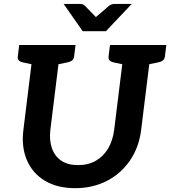

<svg xmlns="http://www.w3.org/2000/svg" viewBox="-20 -954 871 982"><path d="M364.4 8.4Q272.8 8.4 209.6 -29.6Q146.4 -67.6 117.5 -135.1Q88.6 -202.6 99.7 -290.1L153.1 -723.8H291.1L237.7 -291.1Q231.3 -236.7 245.5 -195.9Q259.7 -155.1 293.3 -132.3Q326.9 -109.5 378.9 -109.5Q431 -109.5 470 -131.8Q509 -154.1 533 -194.6Q557 -235.2 564 -290.1L617.5 -723.8H755.5L702 -290.1Q690.9 -200.6 644.9 -133.3Q598.9 -66.1 526.7 -28.9Q454.5 8.4 364.4 8.4ZM177.4 -723.8 151.9 -623.1 96 -635.1Q82.8 -638.2 76.1 -645.2Q69.4 -652.2 71 -665.7L78.3 -723.8ZM366.4 -723.8 359.1 -665.7Q357.6 -652.2 349.1 -645.2Q340.6 -638.2 325.9 -635.1L267.1 -623.1L267.3 -723.8ZM641.8 -723.8 616.2 -623.1 560.3 -635.1Q547.2 -638.2 540.5 -645.2Q533.8 -652.2 535.3 -665.7L542.6 -723.8ZM830.7 -723.8 823.5 -665.7Q821.9 -652.2 813.4 -645.2Q804.9 -638.2 790.2 -635.1L731.4 -623.1L731.6 -723.8ZM653.7 -933.8 521.7 -794.4H402.9L305.6 -933.8H389.6Q405.1 -933.8 413.8 -925.1L470.4 -866.7L538.8 -925.1Q543 -928.7 550.7 -931.3Q558.4 -933.8 566.1 -933.8Z"/></svg>

Font: Aleo
Style: Italic
Weight: 400
Italic angle: -7°
Designer: Alessio Laiso
Foundry: Alessio Laiso
Version: Version 2.001;gftools[0.9.29]